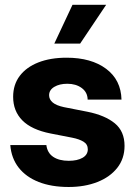

<svg xmlns="http://www.w3.org/2000/svg" viewBox="-20 -760 552 789"><path d="M479.3 -350.6H340.2Q339.7 -380.8 315.9 -398.3Q292.1 -415.8 256.6 -415.8Q224.5 -415.8 203.2 -403.1Q181.8 -390.3 181.8 -368.6Q181.8 -351.3 196.5 -338.9Q211.2 -326.5 242.8 -319.7L339.3 -300.8Q411.1 -286.4 451.5 -253.5Q491.8 -220.5 491.8 -160.7Q491.8 -108.2 461.9 -70.3Q432 -32.3 380.1 -12Q328.2 8.4 262.1 8.4Q191.4 8.4 139.2 -12.1Q86.9 -32.6 56.7 -71.2Q26.6 -109.8 22.3 -163.9H170.5Q174.6 -131.4 198.9 -115.3Q223.2 -99.2 262.5 -99.2Q297.8 -99.2 319.3 -111.6Q340.8 -124 340.8 -146.5Q340.8 -167 323.1 -177.8Q305.4 -188.6 276 -194.3L187.7 -211.5Q109.8 -226.9 71.9 -265.2Q34 -303.6 34 -362.1Q34 -412.2 61.1 -448.1Q88.3 -484.1 137.7 -503.5Q187.1 -522.9 253.7 -522.9Q355.1 -522.9 416.2 -477.2Q477.3 -431.5 479.3 -350.6ZM203.1 -580.7 277.9 -740.2H416.2L309.2 -580.7Z"/></svg>

Font: Inter Display V
Style: Regular
Weight: 400
Designer: Rasmus Andersson
Foundry: rsms
Version: Version 3.015;git-src